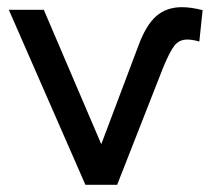

<svg xmlns="http://www.w3.org/2000/svg" viewBox="-20 -515 588 535"><path d="M414.9 -469.7C395.9 -452.8 379.3 -425 365.2 -386.4L262.2 -113.2L102.1 -487.6H4.6L218 0H306.4L434.2 -325.7C446.5 -355.7 457.1 -376.4 466 -387.8C474.9 -399.1 486.7 -404.8 501.4 -404.8C511.2 -404.8 522.6 -403 535.4 -399.3L544.6 -486.7C523.2 -492.2 503.9 -495 486.7 -495C457.9 -495 433.9 -486.5 414.9 -469.7Z"/></svg>

Font: Montserrat Ace
Style: Regular
Weight: 500
Designer: Julieta Ulanovsky
Foundry: Julieta Ulanovsky
Version: Version 1